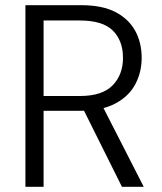

<svg xmlns="http://www.w3.org/2000/svg" viewBox="-20 -720 626 740"><path d="M78 0V-700H293Q375 -700 426 -673Q477 -646 501.5 -600.5Q526 -555 526 -497Q526 -441 501 -394.5Q476 -348 423.5 -320.5Q371 -293 289 -293H148V0ZM450 0 293 -315H373L534 0ZM148 -350H288Q374 -350 414 -391Q454 -432 454 -497Q454 -563 415 -602Q376 -641 288 -641H148Z"/></svg>

Font: DM Sans 16pt Light
Style: Regular
Weight: 300
Version: Version 4.004;gftools[0.9.30]